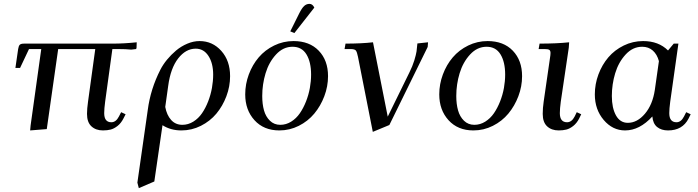

<svg xmlns="http://www.w3.org/2000/svg" viewBox="-20 -663 3585 986"><path d="M59.1 -314 73.2 -411.1Q75.7 -427.2 81.5 -433.1Q87.4 -439 104 -439H561Q617.2 -439 682.1 -445.8L681.2 -418L679.2 -411.1L653.8 -408.2Q627 -411.1 585 -411.1H557.1L520 -141.1Q515.1 -104.5 515.1 -82Q515.1 -35.2 551.8 -35.2Q575.7 -35.2 590.8 -64.9L602.1 -86.9L625 -76.2L613.8 -54.2Q601.6 -30.3 583.5 -16.1Q565.4 -2 548.1 2.4Q530.8 6.8 508.8 6.8Q472.2 6.8 449.5 -14.2Q426.8 -35.2 426.8 -78.1Q426.8 -104.5 432.1 -141.1L469.2 -411.1H278.8L220.2 0L134.8 6.8L137.2 -19L191.9 -411.1H128.9L83 -314Z M685.5 274.9 738.8 -98.1Q752.9 -206.1 803.7 -305.2Q816.9 -331.1 837.6 -356.4Q858.4 -381.8 884.3 -403.6Q910.2 -425.3 941.9 -438.7Q973.6 -452.1 1004.9 -452.1Q1071.3 -452.1 1116.5 -401.6Q1161.6 -351.1 1161.6 -272Q1161.6 -219.2 1142.6 -168.7Q1123.5 -118.2 1091.1 -79.3Q1058.6 -40.5 1011.5 -16.8Q964.4 6.8 911.6 6.8Q856.4 6.8 814.5 -20L772.5 269L692.9 303.2ZM828.6 -113.8Q836.4 -71.8 858.9 -46.9Q881.3 -22 916.5 -22Q946.3 -22 972.7 -38.3Q999 -54.7 1017.3 -81.3Q1035.6 -107.9 1048.8 -141.8Q1062 -175.8 1068.4 -211.2Q1074.7 -246.6 1074.7 -279.8Q1074.7 -338.4 1050.5 -375.7Q1026.4 -413.1 984.9 -413.1Q934.1 -413.1 895 -363Q856 -313 843.8 -222.2Z M1239.3 -178.2Q1239.3 -231 1257.8 -280.8Q1276.4 -330.6 1308.6 -368.4Q1340.8 -406.2 1387.7 -429.2Q1434.6 -452.1 1487.3 -452.1Q1569.3 -452.1 1616.9 -402.6Q1664.6 -353 1664.6 -272Q1664.6 -219.2 1645.5 -168.9Q1626.5 -118.7 1594 -79.6Q1561.5 -40.5 1514.4 -16.8Q1467.3 6.8 1414.6 6.8Q1334.5 6.8 1286.9 -45.7Q1239.3 -98.1 1239.3 -178.2ZM1326.7 -169.9Q1326.7 -128.4 1335.7 -96.2Q1344.7 -64 1366.2 -43Q1387.7 -22 1419.4 -22Q1449.2 -22 1475.3 -38.3Q1501.5 -54.7 1519.8 -81.3Q1538.1 -107.9 1551.5 -141.8Q1564.9 -175.8 1571.3 -211.2Q1577.6 -246.6 1577.6 -279.8Q1577.6 -344.7 1553.7 -383.8Q1529.8 -422.9 1482.4 -422.9Q1434.1 -422.9 1397.5 -383.1Q1360.8 -343.3 1343.8 -286.6Q1326.7 -230 1326.7 -169.9ZM1470.7 -502 1516.6 -594.2Q1530.3 -621.6 1542 -632.3Q1553.7 -643.1 1569.3 -643.1Q1585 -643.1 1594.2 -624L1491.7 -493.2Z M1749.5 -411.1 1754.4 -439Q1835.9 -439 1895.5 -445.8L1971.2 -64L2082.5 -291Q2098.6 -323.2 2107.7 -353Q2116.7 -382.8 2119.1 -398.9Q2121.6 -415 2123.5 -439.9L2178.2 -445.8L2176.3 -421.9L1979.5 -21L1894.5 14.2L1818.4 -371.1Q1813.5 -396 1807.4 -403.6Q1801.3 -411.1 1780.3 -411.1Z M2235.8 -178.2Q2235.8 -231 2254.4 -280.8Q2272.9 -330.6 2305.2 -368.4Q2337.4 -406.2 2384.3 -429.2Q2431.2 -452.1 2483.9 -452.1Q2565.9 -452.1 2613.5 -402.6Q2661.1 -353 2661.1 -272Q2661.1 -219.2 2642.1 -168.9Q2623 -118.7 2590.6 -79.6Q2558.1 -40.5 2511 -16.8Q2463.9 6.8 2411.1 6.8Q2331.1 6.8 2283.4 -45.7Q2235.8 -98.1 2235.8 -178.2ZM2323.2 -169.9Q2323.2 -128.4 2332.3 -96.2Q2341.3 -64 2362.8 -43Q2384.3 -22 2416 -22Q2445.8 -22 2471.9 -38.3Q2498 -54.7 2516.4 -81.3Q2534.7 -107.9 2548.1 -141.8Q2561.5 -175.8 2567.9 -211.2Q2574.2 -246.6 2574.2 -279.8Q2574.2 -344.7 2550.3 -383.8Q2526.4 -422.9 2479 -422.9Q2430.7 -422.9 2394 -383.1Q2357.4 -343.3 2340.3 -286.6Q2323.2 -230 2323.2 -169.9Z M2746.1 -411.1 2751 -439Q2839.4 -439 2902.8 -445.8L2900.9 -418L2859.9 -141.1Q2855 -104.5 2855 -82Q2855 -35.2 2892.1 -35.2Q2916 -35.2 2931.2 -64.9L2941.9 -86.9L2964.8 -76.2L2954.1 -54.2Q2941.9 -30.3 2923.8 -16.1Q2905.8 -2 2888.4 2.4Q2871.1 6.8 2849.1 6.8Q2812.5 6.8 2789.8 -14.2Q2767.1 -35.2 2767.1 -78.1Q2767.1 -107.9 2772 -141.1L2804.2 -363.8Q2807.1 -380.9 2807.1 -391.1Q2807.1 -402.8 2800.8 -407Q2794.4 -411.1 2776.9 -411.1Z M3034.7 -178.2Q3034.7 -231 3053.2 -280.8Q3071.8 -330.6 3104 -368.4Q3136.2 -406.2 3183.1 -429.2Q3230 -452.1 3282.7 -452.1Q3362.3 -452.1 3410.6 -403.8L3439.9 -439H3463.9L3421.9 -141.1Q3417 -104.5 3417 -82Q3417 -35.2 3454.1 -35.2Q3477.5 -35.2 3492.7 -64.9L3503.9 -86.9L3526.9 -76.2L3516.1 -54.2Q3484.9 6.8 3410.6 6.8Q3376.5 6.8 3354.7 -10.7Q3333 -28.3 3330.1 -64.9Q3264.6 6.8 3189.9 6.8Q3126 6.8 3080.3 -46.9Q3034.7 -100.6 3034.7 -178.2ZM3122.1 -169.9Q3122.1 -108.4 3143.3 -70.3Q3164.6 -32.2 3204.1 -32.2Q3252.4 -32.2 3292 -78.9Q3331.5 -125.5 3342.8 -201.2L3363.8 -349.1Q3354.5 -383.8 3332.5 -403.3Q3310.5 -422.9 3277.8 -422.9Q3229.5 -422.9 3192.9 -383.1Q3156.2 -343.3 3139.2 -286.6Q3122.1 -230 3122.1 -169.9Z"/></svg>

Font: Dihjauti
Style: Bold Italic
Weight: 700
Italic angle: -9°
Designer: T. Christopher White
Version: Version 3.0.0